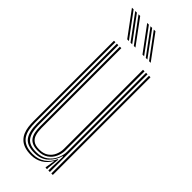

<svg xmlns="http://www.w3.org/2000/svg" viewBox="-249 -792 834 834"><g transform="rotate(45 168.0 -375.5)"><path d="M150.2 6.2Q125.8 6.2 108.6 0.1Q91.5 -6 80.8 -16.8Q70 -27.5 64 -41.8Q58 -56 55.9 -72.4Q53.8 -88.8 53.8 -106V-600H62.8V-107.2Q62.8 -86.8 66.1 -67.8Q69.5 -48.8 78.9 -34Q88.2 -19.2 106 -10.8Q123.8 -2.2 152.2 -2.2Q184.5 -2.2 208.5 -18.6Q232.5 -35 245 -64.2H248L242.5 -9.2V0H233.2V-5.2L239.8 -45H237.8Q225 -21.2 202.2 -7.5Q179.5 6.2 150.2 6.2ZM269 0V-600H278.2V0ZM157.8 -28Q136.5 -28 123.1 -34.2Q109.8 -40.5 102.6 -51.6Q95.5 -62.8 92.8 -77.6Q90 -92.5 90 -109.5V-600H99.2V-110Q99.2 -88.5 103.9 -71.9Q108.5 -55.2 121.2 -45.8Q134 -36.2 158.8 -36.2Q184.5 -36.2 200.8 -47.9Q217 -59.5 224.6 -77.5Q232.2 -95.5 232.2 -114.5V-600H241.8V-114.8Q241.8 -94.2 233 -74.1Q224.2 -54 205.8 -41Q187.2 -28 157.8 -28ZM154 -10.8Q107.8 -10.8 89.8 -35.2Q71.8 -59.8 71.8 -107.5V-600H81V-108.2Q81 -65 97.1 -42Q113.2 -19 156.5 -19Q189 -19 209.9 -34.2Q230.8 -49.5 240.8 -71.9Q250.8 -94.2 250.8 -115.5V-600H260V0H250.8V-22.2L253.5 -87.8H250.5Q242.2 -56.5 217.4 -33.5Q192.5 -10.5 154 -10.8ZM130.8 -645 48 -756.8H58.2L140.8 -645ZM90.2 -645 7.5 -756.8H17.8L100.5 -645ZM110.5 -645 27.8 -756.8H38L120.8 -645ZM224.5 -645 141.8 -756.8H152L234.5 -645ZM184 -645 101.2 -756.8H111.5L194.2 -645ZM204.2 -645 121.5 -756.8H131.8L214.2 -645Z"/></g></svg>

Font: Big Shoulders Inline Display Thin Light
Style: Regular
Weight: 300
Version: Version 2.002